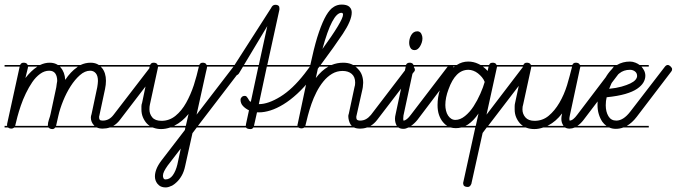

<svg xmlns="http://www.w3.org/2000/svg" viewBox="-20 -571 2957 839"><path d="M567 -280H420Q422 -277 425 -275Q443 -253 443 -218Q443 -201 439 -182L414 -65Q413 -63 413 -59Q413 -51 416 -47.5Q419 -44 429 -44Q457 -44 476 -69L636 -277Q641 -285 648 -285Q655 -285 661.5 -279Q668 -273 668 -267Q668 -260 664 -256L504 -47Q491 -30 475 -21H567V-14H460Q445 -9 428 -9Q414 -9 403 -14H221Q217 -7 209 -7Q200 -7 194 -12Q193 -13 192 -14H42L41 -13Q36 -9 29 -9Q22 -9 16 -13V-14H0V-21H11V-24V-29L66 -280H0V-287H68Q72 -297 83 -297Q93 -297 98 -292Q100 -289 101 -287H155Q176 -297 197 -297Q218 -297 233 -287H332Q353 -297 376 -297Q397 -297 412 -287H567ZM391 -23Q377 -38 377 -57Q377 -64 380 -72L405 -190L407 -204Q408 -211 408 -217Q408 -240 398.5 -251Q389 -262 374 -262Q351 -262 329 -242.5Q307 -223 288.5 -194Q270 -165 256 -130.5Q242 -96 235 -65L225 -21H393Q392 -22 391 -23ZM47 -24Q47 -22 46 -21H189V-22Q189 -35 194 -49Q199 -63 201 -73L226 -190Q227 -198 228 -205Q229 -212 230 -217Q230 -238 221.5 -250Q213 -262 195 -262Q174 -262 155 -248Q136 -234 121 -212Q106 -190 93 -163Q80 -136 71 -109.5Q62 -83 56 -60.5Q50 -38 47 -24ZM245 -276Q263 -256 265 -222Q289 -258 317 -277Q319 -279 320 -280H242Q243 -278 245 -276ZM102 -277Q102 -276 102 -275L91 -230Q116 -262 142 -279L143 -280H103Q103 -279 102 -277Z M931 -14H840L821 11L789 155Q784 179 774 196.5Q764 214 752 225Q748 229 744 232L734 239Q731 241 727 242Q715 248 704 248Q686 248 675 239L668 232Q657 218 657 200Q657 185 663.5 168Q670 151 685 131L788 -3L790 -14H724Q703 -7 684 -7Q666 -7 650 -13Q649 -13 647 -14H567V-21H634Q628 -25 622 -31Q611 -43 604.5 -58.5Q598 -74 598 -93V-107Q598 -114 601 -122L634 -280H567V-287H636Q640 -297 651 -297Q661 -297 666 -292Q668 -289 669 -287H851Q855 -297 866 -297Q875 -297 880 -292Q882 -289 883 -287H931V-280H885Q885 -276 883.5 -270.5Q882 -265 880 -256L839 -70L998 -277Q1004 -285 1011 -285Q1017 -285 1023.5 -279Q1030 -273 1030 -267Q1030 -260 1025 -256L845 -21H931ZM670 -277Q670 -276 670 -275L635 -114Q633 -106 633 -93Q633 -73 645.5 -58Q658 -43 686 -43Q720 -43 747 -65Q774 -87 793.5 -122Q813 -157 827 -199Q840 -240 849 -280H671Q671 -279 670 -277ZM770 78 713 152Q703 166 697.5 177Q692 188 692 197Q692 203 694.5 208Q697 213 703 213Q722 213 735 195Q748 177 755 148ZM804 -73Q776 -39 744 -23Q742 -22 741 -21H792Z M1267 -14H1087Q1083 -7 1075 -7Q1059 -7 1055 -14H931V-21H1054Q1054 -25 1055 -29L1068 -89Q1053 -96 1042 -107.5Q1031 -119 1031 -136Q1031 -141 1036 -146.5Q1041 -152 1050 -152Q1055 -152 1058 -148.5Q1061 -145 1063.5 -141Q1066 -137 1068.5 -132.5Q1071 -128 1076 -126L1109 -280H1042L1024 -250Q1018 -242 1011 -242Q1004 -242 998 -248Q992 -254 992 -261Q992 -266 996 -272L1001 -280H931V-287H1005L1164 -535L1168 -542L1169 -543Q1174 -550 1184 -550Q1193 -550 1198 -545Q1199 -543 1200 -542L1201 -535Q1201 -532 1201 -529L1148 -287H1267V-280H1146L1111 -116H1112Q1152 -116 1205 -148.5Q1258 -181 1311 -249L1332 -277Q1338 -285 1345 -285Q1355 -285 1360 -280Q1365 -275 1365 -266Q1364 -260 1360 -256L1339 -227Q1309 -189 1278.5 -161Q1248 -133 1218.5 -115Q1189 -97 1162 -88.5Q1135 -80 1112 -80H1103L1090 -22V-21H1267ZM1148 -457 1046 -287H1111Z M1688 -14H1584Q1570 -9 1553 -9Q1537 -9 1527 -14H1309Q1305 -10 1297 -10Q1290 -10 1284 -14H1267V-21H1280Q1279 -25 1281 -30L1334 -280H1267V-287H1336Q1351 -357 1366 -407Q1382 -458 1398 -490Q1413 -520 1430 -535L1440 -542Q1455 -551 1473 -551Q1495 -551 1506 -542L1512 -535Q1517 -527 1517 -516Q1517 -482 1478 -423Q1442 -369 1381 -287H1429Q1453 -297 1480 -297Q1501 -297 1517 -290Q1520 -288 1523 -287H1688V-280H1533Q1539 -276 1544 -270Q1556 -258 1561.5 -242.5Q1567 -227 1567 -209Q1566 -204 1566 -197.5Q1566 -191 1564 -182L1538 -66Q1537 -64 1537 -59Q1537 -49 1542 -46.5Q1547 -44 1553 -44Q1568 -44 1579.5 -50.5Q1591 -57 1601 -69L1760 -277Q1765 -285 1773 -285Q1779 -285 1786 -279.5Q1793 -274 1793 -266Q1793 -260 1788 -256L1628 -47Q1615 -30 1599 -21H1688ZM1512 -27Q1507 -35 1504.5 -45Q1502 -55 1502 -63Q1502 -69 1504 -73L1529 -190Q1532 -198 1532 -210Q1532 -235 1517 -248Q1502 -261 1477 -261Q1452 -261 1431 -248.5Q1410 -236 1393 -215Q1376 -194 1363 -168.5Q1350 -143 1341 -117Q1332 -91 1325.5 -66.5Q1319 -42 1315 -24L1314 -21H1517Q1514 -24 1512 -27ZM1389 -357Q1432 -416 1455.5 -455Q1479 -494 1479 -507Q1479 -515 1472 -515Q1432 -515 1389 -357ZM1369 -271 1360 -230Q1385 -263 1415 -280H1376Z M1868 -280H1789Q1789 -279 1788.5 -277.5Q1788 -276 1788 -275L1743 -66Q1742 -57 1742 -51Q1742 -48 1743 -44Q1750 -44 1758.5 -51Q1767 -58 1775 -69L1934 -277Q1940 -285 1947 -285Q1954 -285 1960.5 -279Q1967 -273 1967 -266Q1967 -260 1962 -256L1804 -47Q1790 -30 1776 -21H1868V-14H1765Q1753 -8 1743 -8Q1729 -8 1721 -14H1688V-21H1714Q1706 -35 1706 -52Q1706 -61 1709 -73L1753 -280H1688V-287H1754Q1758 -297 1770 -297Q1779 -297 1784 -292Q1786 -289 1787 -287H1868ZM1807 -434Q1817 -432 1821.5 -422.5Q1826 -413 1826 -404Q1826 -394 1823 -385Q1820 -376 1815.5 -368.5Q1811 -361 1805 -356.5Q1799 -352 1792 -352Q1779 -352 1773.5 -362Q1768 -372 1768 -384Q1768 -392 1770 -400.5Q1772 -409 1776.5 -417Q1781 -425 1787.5 -429.5Q1794 -434 1802 -434Z M2036 239Q2035 240 2034 242Q2029 246 2025 246Q2011 246 2006 239L2004 232V230Q2004 224 2005 223L2057 -14H1996Q1984 -11 1972 -11Q1960 -11 1949 -14H1868V-21H1934Q1924 -27 1916 -37Q1905 -50 1898.5 -68.5Q1892 -87 1892 -112Q1892 -146 1902.5 -179.5Q1913 -213 1931 -240Q1947 -264 1967 -280H1868V-287H1976Q1999 -302 2026 -302Q2049 -302 2070 -292Q2075 -289 2080 -287H2117Q2119 -290 2121 -293Q2125 -297 2133 -297Q2142 -297 2147 -292Q2149 -289 2150 -287H2199V-280H2152Q2152 -279 2151.5 -277.5Q2151 -276 2151 -275L2106 -70L2264 -277Q2271 -285 2277 -285Q2285 -285 2291 -278.5Q2297 -272 2297 -266Q2297 -260 2293 -256L2113 -21H2199V-14H2107L2089 10L2040 231V232ZM2098 -213Q2094 -224 2086 -233.5Q2078 -243 2068.5 -250.5Q2059 -258 2048 -262Q2037 -266 2027 -266Q1998 -266 1976.5 -244.5Q1955 -223 1940 -181Q1926 -144 1926 -112Q1926 -100 1929 -87.5Q1932 -75 1938 -66Q1944 -57 1952 -52Q1960 -47 1970 -47Q1991 -47 2012 -64Q2033 -81 2049.5 -106.5Q2066 -132 2079 -161.5Q2092 -191 2098 -213ZM2071 -75Q2050 -44 2025 -27Q2020 -24 2014 -21H2059ZM2111 -261 2115 -280H2090Q2101 -272 2111 -261Z M2593 -14H2492Q2480 -9 2469 -9Q2457 -9 2449 -14H2354Q2334 -7 2315 -7Q2296 -7 2280 -13L2277 -14H2199V-21H2265Q2259 -25 2253 -31Q2242 -43 2235.5 -58.5Q2229 -74 2229 -93V-107Q2229 -114 2231 -122L2265 -280H2199V-287H2267Q2271 -297 2282 -297Q2292 -297 2297 -292Q2299 -289 2300 -287H2481Q2485 -297 2496 -297Q2506 -297 2511 -292Q2513 -290 2514 -287H2593V-280H2516V-279Q2516 -278 2515 -275Q2514 -272 2514 -271L2470 -66Q2468 -57 2468 -51Q2468 -48 2469 -44Q2477 -44 2485.5 -51Q2494 -58 2502 -69L2660 -277Q2667 -285 2674 -285Q2681 -285 2687 -279Q2693 -273 2693 -266Q2693 -260 2689 -256L2530 -47Q2517 -30 2503 -21H2593ZM2301 -277Q2301 -276 2301 -275L2266 -114Q2263 -106 2263 -93Q2263 -73 2276 -58Q2289 -43 2316 -43Q2351 -43 2377.5 -65Q2404 -87 2424.5 -122Q2445 -157 2458 -199Q2470 -240 2480 -280H2302Q2302 -279 2301 -277ZM2442 -22Q2433 -35 2433 -51Q2433 -55 2433.5 -60.5Q2434 -66 2436 -73V-75Q2409 -40 2376 -23Q2374 -22 2372 -21H2442Z M2815 -14H2704Q2688 -8 2671 -8Q2655 -8 2642 -14H2593V-21H2630Q2620 -28 2612 -39Q2602 -54 2596.5 -72.5Q2591 -91 2591 -112Q2591 -141 2597 -161Q2603 -181 2607 -193Q2628 -245 2658 -273Q2662 -277 2666 -280H2593V-287H2676Q2701 -302 2733 -302Q2745 -302 2757 -297Q2767 -293 2775 -287H2815V-280H2783Q2789 -273 2794 -264Q2800 -253 2800 -240Q2800 -225 2791.5 -210.5Q2783 -196 2764 -183Q2745 -170 2712.5 -160.5Q2680 -151 2631 -146Q2627 -130 2627 -111Q2627 -83 2638.5 -63.5Q2650 -44 2673 -44Q2704 -44 2734 -83L2885 -279Q2891 -287 2898 -287Q2904 -287 2910.5 -280.5Q2917 -274 2917 -269Q2917 -262 2913 -258L2762 -60Q2742 -34 2719 -21H2815ZM2686 -250Q2658 -228 2642 -183Q2673 -186 2696 -192.5Q2719 -199 2734.5 -206.5Q2750 -214 2757 -222.5Q2764 -231 2764 -239Q2764 -252 2754.5 -259Q2745 -266 2733 -266Q2705 -266 2686 -250Z"/></svg>

Font: Gruenewald VA 3. Klasse
Style: Regular
Weight: 400
Designer: Peter Wiegel
Foundry: Peter Wiegel, nach dem Schriftentwurf von Dr. H. Gr¸newald
Version: Version 0.007